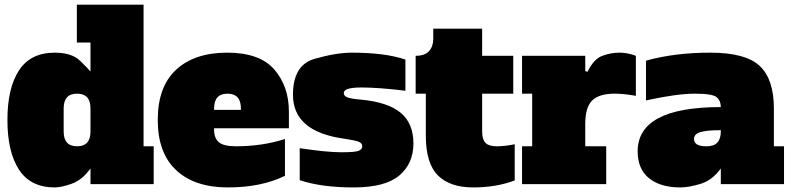

<svg xmlns="http://www.w3.org/2000/svg" viewBox="-20 -798 3427 832"><path d="M255.9 -328.1V-228Q255.9 -164.1 314 -164.1Q372.1 -164.1 372.1 -228V-328.1Q372.1 -392.1 314 -392.1Q255.9 -392.1 255.9 -328.1ZM372.1 -613.8H313V-777.8H602.1V-164.1H646V0H372.1V-67.9Q335.9 -17.6 290.5 -1.7Q245.1 14.2 216.8 14.2Q112.8 14.2 62.5 -62.5Q12.2 -139.2 12.2 -278.1Q12.2 -417 62.5 -493.4Q112.8 -569.8 216.8 -569.8Q290.5 -569.8 326.7 -534.9Q362.8 -500 372.1 -487.8Z M1023.9 -328.1Q1023.9 -392.1 965.8 -392.1Q907.7 -392.1 907.7 -328.1V-321.8H1023.9ZM1214.8 -36.1Q1111.3 14.2 967.8 14.2Q823.7 14.2 743.7 -60.3Q663.6 -134.8 663.6 -278.3Q663.6 -422.4 743.4 -496.1Q823.2 -569.8 964.4 -569.8Q1105.5 -569.8 1168.7 -496.8Q1231.9 -423.8 1231.9 -314V-242.2H907.7V-235.8Q907.7 -199.7 928.2 -181.9Q948.7 -164.1 1002.9 -164.1Q1117.2 -164.1 1214.8 -195.8Z M1472.7 -196.8Q1249.5 -227.1 1249.5 -387.2Q1249.5 -516.1 1343 -543Q1436.5 -569.8 1504.9 -569.8Q1648.4 -569.8 1736.8 -540V-404.8Q1621.1 -418.9 1545.4 -418.9Q1469.7 -418.9 1469.7 -395Q1469.7 -382.3 1484.9 -376.2Q1500 -370.1 1545.4 -366.2Q1661.6 -355 1716.6 -309.1Q1771.5 -263.2 1771.5 -176.3Q1771.5 -89.4 1710.4 -37.6Q1649.4 14.2 1511.7 14.2Q1374 14.2 1278.8 -17.1V-155.8Q1396.5 -138.2 1459 -138.2Q1521.5 -138.2 1535.6 -145Q1549.8 -151.9 1549.8 -164.6Q1549.8 -177.2 1534.7 -183.6Q1519.5 -189.9 1472.7 -196.8Z M1825.2 -210.9V-392.1H1781.2V-556.2Q1821.3 -556.2 1839.4 -576.7Q1857.4 -597.2 1857.4 -628.9V-673.8H2069.3V-556.2H2204.1V-392.1H2069.3V-228Q2069.3 -193.8 2083.7 -179Q2098.1 -164.1 2132.8 -164.1Q2167.5 -164.1 2210.4 -172.9V-16.1Q2130.4 14.2 2030.3 14.2Q1930.2 14.2 1877.7 -37.8Q1825.2 -89.8 1825.2 -210.9Z M2642.1 -392.1Q2576.2 -392.1 2546.1 -362.5Q2516.1 -333 2516.1 -261.2V-164.1H2606.9V0H2242.2V-164.1H2286.1V-392.1H2242.2V-556.2H2516.1V-490.2L2525.9 -486.8Q2553.2 -543 2590.6 -556.4Q2627.9 -569.8 2664.1 -569.8Q2700.2 -569.8 2735.4 -556.2V-382.8Q2682.6 -392.1 2642.1 -392.1Z M3103.5 -233.9Q3041.5 -233.9 3014.4 -225.3Q2987.3 -216.8 2987.3 -195.8Q2987.3 -163.6 3042.5 -164.1Q3103.5 -164.1 3103.5 -228ZM2779.3 -535.2Q2903.8 -569.8 3057.6 -569.8Q3211.9 -569.8 3272.7 -511.7Q3333.5 -453.6 3333.5 -328.1V-164.1H3377.4V0H3103.5V-67.9Q3066.4 -16.6 3015.4 -1.2Q2964.4 14.2 2928.2 14.2Q2841.3 14.2 2792.2 -25.9Q2743.2 -65.9 2743.2 -142.1Q2743.2 -334 3103.5 -334Q3103.5 -361.8 3085.4 -377Q3067.4 -392.1 2990.2 -392.1Q2913.1 -392.1 2779.3 -362.8Z"/></svg>

Font: AlfaSlabOne-Regular
Style: Regular
Weight: 400
Designer: JM Sole
Foundry: JM Sole
Version: Version 1.001